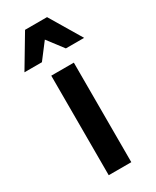

<svg xmlns="http://www.w3.org/2000/svg" viewBox="-208 -794 688 847"><g transform="rotate(-30 136.0 -370.0)"><path d="M194 0H79V-507H194ZM195 -579 134 -659 73 -579H-16L80 -740H192L288 -579Z"/></g></svg>

Font: Inria Sans
Style: Bold
Weight: 700
Designer: Black Foundry Team
Foundry: Black Foundry
Version: Version 1.2; ttfautohint (v1.8.3)